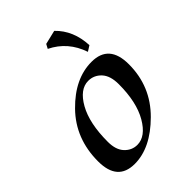

<svg xmlns="http://www.w3.org/2000/svg" viewBox="-211 -811 919 919"><g transform="rotate(-45 248.5 -351.5)"><path d="M223.1 -45.9Q280.3 -45.9 323 -119.6Q365.7 -193.4 365.7 -314.5Q365.7 -371.6 338.9 -400.4Q312 -429.2 273.4 -429.2Q216.3 -429.2 174.8 -355.5Q133.3 -281.7 133.3 -156.2Q133.3 -102.1 159.9 -74Q186.5 -45.9 223.1 -45.9ZM149.9 9.8Q34.2 9.8 34.2 -123Q34.2 -276.9 134.8 -379.6Q235.4 -482.4 349.1 -482.4Q467.3 -482.4 467.3 -347.7Q467.3 -198.7 362.5 -94.5Q257.8 9.8 149.9 9.8ZM370.6 -528.3Q336.4 -629.4 244.6 -674.3L256.3 -696.3L327.6 -713.4Q393.6 -649.9 398.4 -545.9Z"/></g></svg>

Font: Kelvinch
Style: Italic
Weight: 400
Italic angle: -10°
Designer: Paul James Miller
Foundry: High-Logic / Made with FontCreator
Version: Version 3.40;July 22, 2017;FontCreator 11.0.0.2388 64-bit